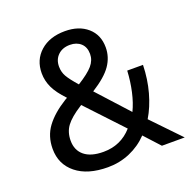

<svg xmlns="http://www.w3.org/2000/svg" viewBox="-128 -839 965 973"><g transform="rotate(-20 354.5 -352.5)"><path d="M293 9Q184 9 122 -41Q60 -91 60 -174Q60 -242 97 -292Q134 -342 205 -386L217 -393Q174 -438 156.5 -475.5Q139 -513 139 -553Q139 -625 189 -669.5Q239 -714 322 -714Q397 -714 443 -674Q489 -634 489 -566Q489 -514 458.5 -469.5Q428 -425 353 -378L504 -212Q524 -253 536 -306.5Q548 -360 551 -418H636Q634 -341 615 -272.5Q596 -204 564 -151L709 0H586L510 -83Q468 -39 412 -15Q356 9 293 9ZM322 -640Q282 -640 257.5 -616.5Q233 -593 233 -555Q233 -526 246.5 -502Q260 -478 297 -436Q355 -472 379 -500Q403 -528 403 -562Q403 -599 380.5 -619.5Q358 -640 322 -640ZM298 -72Q392 -72 453 -141L272 -334L266 -330Q208 -293 184 -260.5Q160 -228 160 -182Q160 -130 195.5 -101Q231 -72 298 -72Z"/></g></svg>

Font: Nunito Sans SemiBold
Style: Regular
Weight: 600
Designer: Vernon Adams
Foundry: Vernon Adams
Version: Version 3.101; ttfautohint (v1.8.4.7-5d5b);gftools[0.9.27]